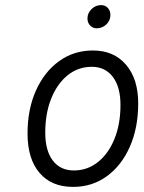

<svg xmlns="http://www.w3.org/2000/svg" viewBox="-20 -721 566 753"><path d="M266.5 12Q182 12 135 -43Q88 -98 88 -197.5Q88 -292.5 121 -366Q154 -439.5 211.8 -481.2Q269.5 -523 344.5 -523Q426.5 -523 474.2 -467.2Q522 -411.5 522 -315.5Q522 -219.5 489.2 -145.5Q456.5 -71.5 399 -29.8Q341.5 12 266.5 12ZM269.5 -52.5Q323 -52.5 364.2 -85.5Q405.5 -118.5 429 -176.5Q452.5 -234.5 452.5 -309.5Q452.5 -380 422.5 -419.5Q392.5 -459 340 -459Q286.5 -459 245.5 -426Q204.5 -393 181 -334.8Q157.5 -276.5 157.5 -200.5Q157.5 -130.5 187 -91.5Q216.5 -52.5 269.5 -52.5ZM359.5 -610Q343.5 -610 333.2 -621.2Q323 -632.5 323 -648.5Q323 -670 339.2 -685.5Q355.5 -701 376 -701Q393 -701 403 -689.8Q413 -678.5 413 -662Q413 -640.5 397 -625.2Q381 -610 359.5 -610Z"/></svg>

Font: Overpass Light
Style: Italic
Weight: 300
Italic angle: -10°
Designer: Delve Withrington, Dave Bailey, Thomas Jockin
Foundry: Delve Fonts LLC
Version: Version 4.000; ttfautohint (v1.8.3)